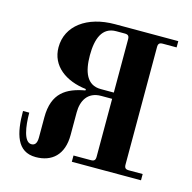

<svg xmlns="http://www.w3.org/2000/svg" viewBox="-107 -819 947 949"><g transform="rotate(15 366.0 -344.0)"><path d="M286 -532C286 -616 309 -680 381 -680H424C442 -680 448 -674 448 -656V-384H381C309 -384 286 -448 286 -532ZM38 -180C38 -64 61 24 157 24C239 24 296 -24 296 -126V-242C296 -300 322 -352 392 -352H448V-56C448 -38 442 -32 424 -32H336V0H690V-32H620C602 -32 596 -38 596 -56V-656C596 -674 602 -680 620 -680H690V-712H366C224 -712 126 -640 126 -530C126 -434 206 -377 310 -365V-358C216 -341 148 -302 148 -177V-74C148 -44 138 -32 120 -32C82 -32 70 -109 70 -180Z"/></g></svg>

Font: Old Standard
Style: Bold
Weight: 700
Designer: Alexey Kryukov <alexios@thessalonica.org.ru>
Version: Version 2.0.2